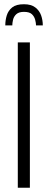

<svg xmlns="http://www.w3.org/2000/svg" viewBox="-20 -886 225 906"><path d="M64 0V-686H121V0ZM5 -766Q5 -791 12 -813.5Q19 -836 37.5 -851Q56 -866 93 -866Q127 -866 146.5 -851Q166 -836 174 -813.5Q182 -791 182 -766H150Q150 -777 146 -792.5Q142 -808 130.5 -819Q119 -830 93 -830Q69 -830 57 -819Q45 -808 41.5 -792.5Q38 -777 38 -766Z"/></svg>

Font: Archivo ExtraCondensed ExtraLight
Style: Regular
Weight: 250
Width: 2
Designer: Hector Gatti
Foundry: Omnibus-Type
Version: Version 2.001